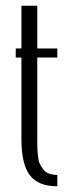

<svg xmlns="http://www.w3.org/2000/svg" viewBox="-20 -654 243 674"><path d="M181.2 -483.9V-452.1H110.8V-154.8Q110.8 -138.2 111.3 -128.9Q111.8 -119.6 113.5 -103.8Q115.2 -87.9 119.9 -78.6Q124.5 -69.3 131.8 -59.3Q139.2 -49.3 151.9 -44.7Q164.6 -40 181.2 -40V0Q114.7 0 85 -38.6Q55.2 -77.1 55.2 -165V-452.1H35.2V-483.9H55.2V-633.8H110.8V-483.9Z"/></svg>

Font: Margherita Light
Style: Regular
Weight: 300
Designer: James Puckett
Foundry: Dunwich Type Founders
Version: Version 1.008;hotconv 1.0.109;makeotfexe 2.5.65596